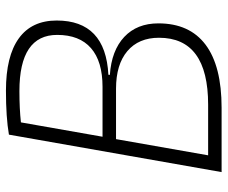

<svg xmlns="http://www.w3.org/2000/svg" viewBox="-78 -664 743 626"><g transform="rotate(-90 293.0 -351.5)"><path d="M44.4 0 166.5 -693.4Q222.7 -703.1 310.1 -703.1Q422.4 -703.1 480.5 -661.1Q538.6 -619.1 538.6 -537.6Q538.6 -378.4 361.8 -369.1L361.3 -364.3Q440.9 -358.9 485.1 -317.4Q529.3 -275.9 529.3 -206.1Q529.3 -104.5 459.7 -52.2Q390.1 0 254.4 0ZM99.1 -43.9H264.2Q482.4 -43.9 482.4 -204.1Q482.4 -270.5 438.7 -307.4Q395 -344.2 316.4 -344.2H151.9ZM159.7 -388.2H322.3Q405.3 -388.2 448.5 -425.8Q491.7 -463.4 491.7 -536.1Q491.7 -659.2 308.6 -659.2Q251 -659.2 206.5 -654.3Z"/></g></svg>

Font: Cascadia Code ExtraLight
Style: Italic
Weight: 200
Italic angle: -10°
Monospace: yes
Designer: Aaron Bell
Foundry: Saja Typeworks
Version: Version 2404.023; ttfautohint (v1.8.4)